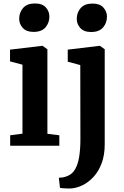

<svg xmlns="http://www.w3.org/2000/svg" viewBox="-20 -829 705 1092"><path d="M107.8 -68.7V-461.1L37 -479.9V-546.7L220 -568.4H222L249.6 -548.8V-68.1L317.4 -59.6V0H37.9V-59.6ZM170.3 -647.6Q129.8 -647.6 109.4 -670.3Q89.1 -692.9 89.1 -722.1Q89.1 -757.5 111.2 -783.4Q133.4 -809.3 178.7 -809.3H179.7Q220.6 -809.3 240.8 -786.7Q260.9 -764 260.9 -734.8Q260.9 -699.5 238.8 -673.5Q216.7 -647.6 171.3 -647.6ZM365.3 -478V-546.7L546.3 -568.4H548.3L575.6 -548.8V-8.5Q575.6 53.5 558 100.1Q540.3 146.6 511.2 177.8Q482.2 208.9 448.2 225.1Q414.1 241.3 381.7 243Q374.9 243.1 362.1 242.9Q349.2 242.6 337.2 241.6Q325.2 240.6 321.1 239L314.6 182.1Q321.4 182.2 335.7 180.1Q350 178.1 366.2 171Q392.7 159.7 408.2 131.9Q423.8 104 430.5 61.3Q437.3 18.5 437.3 -37.3L436.6 -458.9ZM497.6 -647Q457.1 -647 436.8 -669.6Q416.5 -692.3 416.5 -721.5Q416.5 -756.8 438.6 -782.8Q460.7 -808.7 506.1 -808.7H507.1Q548 -808.7 568.1 -786Q588.3 -763.4 588.3 -734.2Q588.3 -698.8 566.2 -672.9Q544 -647 498.6 -647Z"/></svg>

Font: Merriweather 7pt Light
Style: Regular
Weight: 300
Designer: Eben Sorkin
Foundry: Eben Sorkin
Version: Version 2.200;gftools[0.9.31]